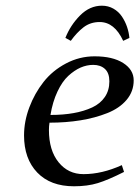

<svg xmlns="http://www.w3.org/2000/svg" viewBox="-20 -651 493 678"><path d="M64.9 -172.9Q64.9 -222.2 83.5 -271.7Q102.1 -321.3 133.8 -361.6Q165.5 -401.9 213.1 -427Q260.7 -452.1 314 -452.1Q377.9 -452.1 415 -428.5Q452.1 -404.8 452.1 -367.2Q452.1 -328.1 427 -298.3Q401.9 -268.6 358.6 -251.5Q315.4 -234.4 264.2 -226.1Q212.9 -217.8 154.8 -217.8Q152.8 -205.6 152.8 -191.9Q152.8 -120.1 186.8 -78.1Q220.7 -36.1 274.9 -36.1Q340.3 -36.1 410.2 -67.9L418 -43.9Q361.8 -15.6 325.4 -4.4Q289.1 6.8 241.2 6.8Q158.2 6.8 111.6 -41.7Q64.9 -90.3 64.9 -172.9ZM158.2 -245.1Q203.6 -245.1 240.2 -251.7Q276.9 -258.3 305.7 -271.7Q334.5 -285.2 350.3 -308.6Q366.2 -332 366.2 -363.8Q366.2 -393.1 350.6 -407.5Q335 -421.9 309.1 -421.9Q286.6 -421.9 264.6 -412.4Q242.7 -402.8 221.2 -383.1Q199.7 -363.3 182.9 -327.6Q166 -292 158.2 -245.1ZM210.9 -517.1Q228.5 -562 262.7 -596.4Q296.9 -630.9 339.8 -630.9Q362.3 -630.9 380.6 -620.4Q398.9 -609.9 410.4 -592.8Q421.9 -575.7 428.5 -556.4Q435.1 -537.1 437 -517.1L415 -506.8Q384.3 -573.2 332 -573.2Q299.3 -573.2 275.1 -554.7Q251 -536.1 230 -506.8Z"/></svg>

Font: Dehuti Alt
Style: Bold-Italic
Weight: 700
Version: Version 1.2